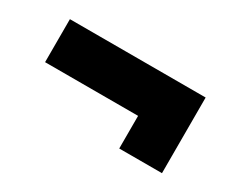

<svg xmlns="http://www.w3.org/2000/svg" viewBox="-53 -593 689 570"><g transform="rotate(30 291.5 -307.5)"><path d="M58.6 -437H523.9V-177.7H377.4V-289.6H58.6Z"/></g></svg>

Font: Newest Shape
Style: Bold
Weight: 700
Designer: Wojciech Kalinowski "wmk69" (wmk69@o2.pl)
Foundry: Wojciech Kalinowski "wmk69" (wmk69@o2.pl)
Version: Version 1.0.0; 2022-02-24